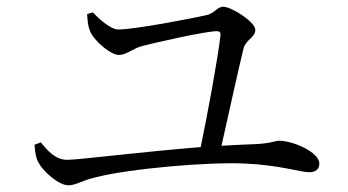

<svg xmlns="http://www.w3.org/2000/svg" viewBox="-20 -649 1040 573"><path d="M240 -607C241 -590 242 -570 251 -551C266 -523 311 -485 335 -485C356 -485 376 -503 399 -510C446 -523 596 -556 627 -556C636 -556 639 -552 638 -544C631 -479 601 -317 579 -210C403 -196 214 -172 181 -172C146 -172 123 -198 102 -224L83 -217C85 -190 88 -175 96 -162C107 -140 154 -96 184 -96C207 -96 224 -110 262 -119C365 -146 601 -166 710 -161C811 -157 877 -135 903 -135C922 -135 933 -144 933 -161C933 -195 854 -229 813 -229C801 -229 788 -221 745 -219C713 -218 678 -216 641 -214C663 -311 694 -454 707 -505C714 -531 742 -537 742 -560C742 -583 671 -629 646 -629C629 -629 620 -609 597 -604C552 -594 383 -561 333 -561C310 -561 274 -594 257 -612Z"/></svg>

Font: Source Han Serif K
Style: Regular
Weight: 400
Designer: Ryoko NISHIZUKA 西塚涼子 (kana & ideographs); Frank Grießhammer (Latin, Greek & Cyrillic); Wenlong ZHANG 张文龙 (bopomofo); San
Foundry: Adobe Systems Incorporated
Version: Version 1.001;PS 1.001;hotconv 16.6.54;makeotf.lib2.5.65590